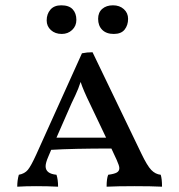

<svg xmlns="http://www.w3.org/2000/svg" viewBox="-20 -702 676 724"><path d="M591 2Q551 0 488 0Q422 0 382 2Q382 -29 388 -43Q411 -46 420.5 -51.5Q430 -57 430 -68Q430 -77 420 -99L400 -142Q256 -142 173 -137L162 -111Q152 -88 152 -75Q152 -47 193 -43Q199 -25 199 2Q161 0 116 0Q77 0 45 2Q45 -22 51 -43Q73 -47 85 -61.5Q97 -76 117 -120L289 -501Q308 -505 329 -505L513 -123Q535 -77 550.5 -61Q566 -45 586 -43Q591 -28 591 2ZM380 -183 320 -309Q294 -362 284 -393Q276 -368 264.5 -343.5Q253 -319 250 -313L193 -183ZM156 -625Q156 -649 170 -665.5Q184 -682 211 -682Q240 -682 254 -667Q268 -652 268 -627Q268 -604 252 -589Q236 -574 213 -574Q188 -574 172 -588.5Q156 -603 156 -625ZM350 -631Q350 -655 365.5 -668.5Q381 -682 406 -682Q431 -682 447 -667.5Q463 -653 463 -631Q463 -607 450 -590.5Q437 -574 409 -574Q381 -574 365.5 -589.5Q350 -605 350 -631Z"/></svg>

Font: Vollkorn SC
Style: Regular
Weight: 400
Designer: Friedrich Althausen
Foundry: Friedrich Althausen
Version: Version 4.015